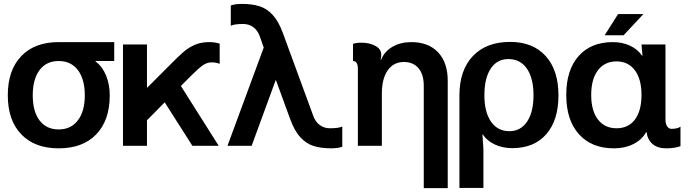

<svg xmlns="http://www.w3.org/2000/svg" viewBox="-20 -748 3541 985"><path d="M566 -532V-435H470V-433Q505 -407 524 -361Q543 -315 543 -259Q543 -131 474 -59Q405 13 281 13Q158 13 89 -59Q20 -131 20 -259Q20 -388 89 -460Q158 -532 281 -532ZM281 -84Q344 -84 379.5 -130.5Q415 -177 415 -259Q415 -342 379.5 -388.5Q344 -435 281 -435Q218 -435 183 -388.5Q148 -342 148 -259Q148 -176 183 -130Q218 -84 281 -84Z M734 -520V-299H736L821 -384L850 -413Q896 -460 922.5 -482.5Q949 -505 980.5 -518.5Q1012 -532 1054 -532Q1083 -532 1107 -524V-420Q1091 -428 1066 -428Q1041 -428 1019 -412Q997 -396 962 -361L908 -307L1102 0H967L825 -223L734 -131V0H611V-520Z M1147 0 1333 -504 1313 -561Q1302 -592 1279.5 -608.5Q1257 -625 1228 -625Q1182 -625 1164 -616V-720Q1188 -728 1220 -728Q1273 -728 1311 -716Q1349 -704 1379 -671.5Q1409 -639 1431 -579L1587 -154Q1598 -123 1620.5 -106.5Q1643 -90 1672 -90Q1718 -90 1736 -99V5Q1712 13 1680 13Q1627 13 1589 1Q1551 -11 1521 -43.5Q1491 -76 1469 -136L1396 -336H1394L1271 0Z M1816 0V-396Q1816 -415 1809.5 -425Q1803 -435 1791 -435V-523Q1808 -529 1834 -529Q1878 -529 1909.5 -510.5Q1941 -492 1935 -455L1933 -441H1935Q1952 -484 1993.5 -508Q2035 -532 2090 -532Q2178 -532 2227.5 -479.5Q2277 -427 2277 -333V217H2154V-308Q2154 -366 2127 -398Q2100 -430 2052 -430Q1999 -430 1969 -387Q1939 -344 1939 -268V0Z M2845 -259Q2845 -131 2782.5 -59.5Q2720 12 2608 12Q2559 12 2519 -6.5Q2479 -25 2457 -58H2455L2460 15V216H2337V-259Q2337 -388 2406 -460.5Q2475 -533 2597 -533Q2714 -533 2779.5 -460.5Q2845 -388 2845 -259ZM2593 -75Q2651 -75 2684 -124Q2717 -173 2717 -259Q2717 -347 2683 -396Q2649 -445 2588 -445Q2530 -445 2497.5 -396Q2465 -347 2465 -259Q2465 -173 2499 -124Q2533 -75 2593 -75Z M2885 -261Q2885 -389 2948.5 -460.5Q3012 -532 3124 -532Q3173 -532 3212.5 -513.5Q3252 -495 3274 -462H3276L3271 -520H3394V-135Q3394 -113 3402.5 -100Q3411 -87 3425 -87Q3455 -87 3471 -98V2Q3441 13 3397 13Q3354 13 3328 -9Q3302 -31 3297 -70H3295Q3273 -31 3229.5 -9Q3186 13 3130 13Q3015 13 2950 -59.5Q2885 -132 2885 -261ZM3143 -90Q3204 -90 3237.5 -135Q3271 -180 3271 -261Q3271 -342 3237 -387.5Q3203 -433 3143 -433Q3082 -433 3047.5 -387.5Q3013 -342 3013 -261Q3013 -180 3047.5 -135Q3082 -90 3143 -90ZM3151 -676H3281L3179 -567H3082Z"/></svg>

Font: Non Bureau Medium
Style: Regular
Weight: 500
Designer: Jona Saucedo
Foundry: Non Foundry
Version: Version 1.000; ttfautohint (v1.8.4)